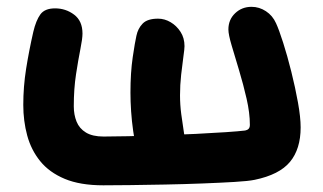

<svg xmlns="http://www.w3.org/2000/svg" viewBox="-20 -545 965 574"><path d="M288.6 9Q219.6 9 173.5 -10.3Q127.4 -29.6 100.2 -63.2Q73 -96.8 61.3 -140.1Q49.6 -183.4 49.6 -231.4Q49.6 -286 58.1 -339.5Q66.6 -393 79.6 -450Q87.6 -484 100.7 -502Q113.8 -520 144.6 -520Q176.6 -520 201.6 -501.2Q226.6 -482.4 226.6 -444.6Q226.6 -429.6 220.3 -398.1Q214 -366.6 207.3 -323Q200.6 -279.4 200.6 -227.2Q200.6 -202 208.9 -181.4Q217.2 -160.8 236.9 -148.8Q256.6 -136.8 289.6 -136.8Q317.6 -136.8 363.4 -137.8Q409.2 -138.8 461.7 -140.5Q514.2 -142.2 565.2 -144.7Q616.2 -147.2 655.5 -149.9Q694.8 -152.6 712.8 -154.8Q719.4 -156 723.2 -159.9Q727 -163.8 727 -171.8Q727 -207.2 717.2 -250Q707.4 -292.8 694.9 -334.3Q682.4 -375.8 672.6 -408.8Q662.8 -441.8 662.8 -456.8Q662.8 -486.2 682.9 -505.4Q703 -524.6 732 -524.6Q755 -524.6 775 -511.5Q795 -498.4 805.2 -475.6Q814 -456.6 826.5 -417.5Q839 -378.4 850.9 -330.7Q862.8 -283 870.8 -238.6Q878.8 -194.2 878.8 -164.2Q878.8 -99.4 846.9 -61Q815 -22.6 741.2 -7.4Q723.2 -3.6 681.4 -1.1Q639.6 1.4 585 3.5Q530.4 5.6 473.8 6.7Q417.2 7.8 368.4 8.4Q319.6 9 288.6 9ZM463.4 -44.8Q439.6 -44.8 418.1 -60Q396.6 -75.2 389.4 -100Q382.2 -125 378.1 -153.7Q374 -182.4 372 -211.9Q370 -241.4 370 -268Q370 -328 376.8 -374Q383.6 -420 387.8 -438Q392.4 -460.2 406.7 -474.7Q421 -489.2 452.6 -489.2Q472.2 -489.2 490.1 -478.6Q508 -468 519.8 -449.7Q531.6 -431.4 531.6 -407Q531.6 -398.8 528.3 -375.8Q525 -352.8 521.6 -321.9Q518.2 -291 518.2 -259.8Q518.2 -231.8 521.9 -203.7Q525.6 -175.6 529.3 -152.6Q533 -129.6 534.2 -116.8Q534.6 -98.6 524.5 -81.9Q514.4 -65.2 498.3 -55Q482.2 -44.8 463.4 -44.8Z"/></svg>

Font: Shantell Sans Light
Style: Regular
Weight: 300
Designer: Stephen Nixon, Anya Danilova, Shantell Martin
Foundry: Arrow Type
Version: Version 1.011;[c5ecc13dd]